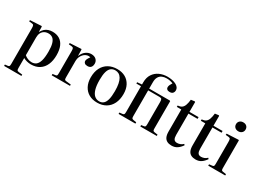

<svg xmlns="http://www.w3.org/2000/svg" viewBox="-45 -1606 3546 2646"><g transform="rotate(30 1727.5 -283.0)"><path d="M34 216V194L79 189Q94 187 100 178.5Q106 170 106 143V-422Q106 -459 99 -471Q92 -483 70 -484L25 -489L28 -509L206 -519L213 -513L215 -430H217Q235 -464 259.5 -485.5Q284 -507 314.5 -517Q345 -527 380 -527Q444 -527 490.5 -499Q537 -471 562 -414.5Q587 -358 587 -272Q587 -186 559 -121.5Q531 -57 476 -21.5Q421 14 341 14Q310 14 276.5 5.5Q243 -3 220 -17V142Q220 167 225.5 176.5Q231 186 252 188L310 195V216ZM336 -17Q377 -17 406 -39.5Q435 -62 450.5 -115.5Q466 -169 466 -262Q466 -341 451.5 -388.5Q437 -436 409.5 -457Q382 -478 343 -478Q305 -478 277.5 -462Q250 -446 235 -416.5Q220 -387 220 -345V-62Q239 -44 270.5 -30.5Q302 -17 336 -17Z M667 0V-22L713 -28Q729 -30 733.5 -39.5Q738 -49 738 -75V-423Q738 -457 732 -469.5Q726 -482 704 -484L658 -488L660 -509L838 -519L845 -513L847 -414H849Q871 -469 910.5 -498Q950 -527 995 -527Q1044 -527 1072.5 -501Q1101 -475 1101 -434Q1101 -411 1093.5 -393.5Q1086 -376 1070.5 -366Q1055 -356 1030 -356Q998 -356 982.5 -370Q967 -384 967 -403Q967 -413 971 -424Q975 -435 983 -448.5Q991 -462 1004 -481Q979 -489 952 -482Q925 -475 903 -455Q881 -435 866.5 -404.5Q852 -374 852 -336V-74Q852 -50 856.5 -41Q861 -32 878 -30L958 -21V0Z M1396 14Q1320 14 1264.5 -17Q1209 -48 1178 -106.5Q1147 -165 1147 -245Q1147 -334 1179.5 -397Q1212 -460 1271.5 -493.5Q1331 -527 1411 -527Q1484 -527 1538.5 -496.5Q1593 -466 1623.5 -408.5Q1654 -351 1654 -270Q1654 -183 1622.5 -119Q1591 -55 1532.5 -20.5Q1474 14 1396 14ZM1412 -16Q1451 -16 1477.5 -39Q1504 -62 1517.5 -112.5Q1531 -163 1531 -246Q1531 -313 1521.5 -361Q1512 -409 1494 -439Q1476 -469 1451 -483.5Q1426 -498 1394 -498Q1354 -498 1326 -476Q1298 -454 1284 -405Q1270 -356 1270 -275Q1270 -184 1287.5 -126.5Q1305 -69 1337 -42.5Q1369 -16 1412 -16Z M1731 0V-22L1778 -27Q1797 -29 1802.5 -39Q1808 -49 1808 -77V-485H1734V-506L1808 -513V-546Q1808 -624 1842.5 -676.5Q1877 -729 1934.5 -755.5Q1992 -782 2061 -782Q2099 -782 2133.5 -775Q2168 -768 2195 -755Q2222 -742 2237.5 -721.5Q2253 -701 2253 -674Q2253 -649 2237.5 -631Q2222 -613 2188 -613Q2161 -613 2146.5 -625Q2132 -637 2132 -656Q2132 -676 2141 -695Q2150 -714 2164 -736Q2139 -746 2115 -751Q2091 -756 2061 -756Q2021 -756 1989.5 -742Q1958 -728 1940 -696.5Q1922 -665 1922 -615V-513H2250L2259 -507V-72Q2259 -49 2264.5 -40Q2270 -31 2286 -29L2339 -21V0H2077V-22L2118 -28Q2135 -30 2140 -39.5Q2145 -49 2145 -76V-425Q2145 -459 2137.5 -472Q2130 -485 2102 -485H1922V-74Q1922 -49 1928 -40.5Q1934 -32 1954 -29L1999 -22V0Z M2579 14Q2538 14 2508.5 -1Q2479 -16 2464 -48.5Q2449 -81 2449 -135V-485H2378V-507Q2417 -510 2440.5 -526Q2464 -542 2477 -576.5Q2490 -611 2496 -667L2554 -675L2563 -669V-513H2708V-485H2563V-146Q2563 -101 2577.5 -78.5Q2592 -56 2628 -56Q2653 -56 2677.5 -65.5Q2702 -75 2722 -95L2735 -80Q2704 -35 2667.5 -10.5Q2631 14 2579 14Z M2961 14Q2920 14 2890.5 -1Q2861 -16 2846 -48.5Q2831 -81 2831 -135V-485H2760V-507Q2799 -510 2822.5 -526Q2846 -542 2859 -576.5Q2872 -611 2878 -667L2936 -675L2945 -669V-513H3090V-485H2945V-146Q2945 -101 2959.5 -78.5Q2974 -56 3010 -56Q3035 -56 3059.5 -65.5Q3084 -75 3104 -95L3117 -80Q3086 -35 3049.5 -10.5Q3013 14 2961 14Z M3158 0V-22L3208 -28Q3226 -30 3230.5 -40Q3235 -50 3235 -76V-422Q3235 -456 3229 -469Q3223 -482 3200 -484L3154 -488L3157 -509L3341 -518L3349 -513V-73Q3349 -50 3354 -40.5Q3359 -31 3376 -29L3428 -21V0ZM3279 -617Q3245 -617 3224 -636.5Q3203 -656 3203 -688Q3203 -719 3224 -739Q3245 -759 3279 -759Q3314 -759 3334.5 -739.5Q3355 -720 3355 -688Q3355 -657 3334 -637Q3313 -617 3279 -617Z"/></g></svg>

Font: Literata 60pt Medium
Style: Regular
Weight: 500
Designer: Latin by Veronika Burian and Jose Scaglione. Greek by Irene Vlachou. Cyrillic by Vera Evstafieva.
Foundry: TypeTogether
Version: Version 3.103;gftools[0.9.29]